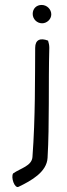

<svg xmlns="http://www.w3.org/2000/svg" viewBox="-20 -616 270 775"><path d="M33 84C23 100 39 146 55 138C107 113 169 78 172 21C180 -115 175 -276 179 -423C179 -433 177 -443 174 -452C143 -464 122 -456 122 -423C121 -301 123 -144 111 18C108 54 63 63 33 84ZM112 -560C112 -539 129 -522 150 -522C169 -522 187 -538 187 -558C187 -578 170 -596 148 -596C127 -596 112 -581 112 -560Z"/></svg>

Font: Comica
Style: Rg
Weight: 400
Designer: Jasper
Foundry: KineticPlasma Fonts/Cannot Into Space Fonts
Version: Version 0.89